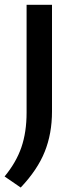

<svg xmlns="http://www.w3.org/2000/svg" viewBox="-30 -564 324 816"><path d="M58 233 -10.5 186Q39 126 61 61.8Q83 -2.5 83 -85.5V-543.5H191V-90Q191 3.5 160.2 80.5Q129.5 157.5 58 233Z"/></svg>

Font: Encode Sans Expanded Medium
Style: Regular
Weight: 500
Width: 7
Designer: Multiple Designers
Foundry: Impallari Type
Version: Version 3.000; ttfautohint (v1.8.3) -l 8 -r 50 -G 200 -x 14 